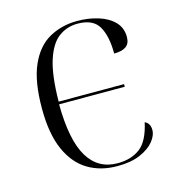

<svg xmlns="http://www.w3.org/2000/svg" viewBox="-88 -620 648 706"><g transform="rotate(-15 236.0 -267.0)"><path d="M274 10Q210 10 162 -19Q114 -48 87 -109Q60 -170 60 -266Q60 -369 87 -430Q114 -491 161.5 -517.5Q209 -544 268 -544Q311 -544 348 -532.5Q385 -521 407.5 -498Q430 -475 430 -440Q430 -415 414.5 -404Q399 -393 369 -393Q369 -459 347.5 -496.5Q326 -534 267 -534Q226 -534 194.5 -510.5Q163 -487 145 -430.5Q127 -374 126 -275H375V-265H125Q126 -129 164.5 -64.5Q203 0 278 0Q329 0 363 -25.5Q397 -51 412 -120Q432 -111 432 -85Q432 -65 414.5 -43Q397 -21 362 -5.5Q327 10 274 10Z"/></g></svg>

Font: Noto Serif Display Light
Style: Regular
Weight: 300
Designer: Monotype Design Team
Foundry: Monotype Imaging Inc.
Version: Version 2.009